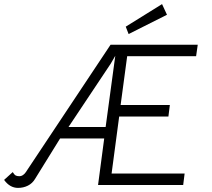

<svg xmlns="http://www.w3.org/2000/svg" viewBox="-51 -902 1034 936"><path d="M-31 -25 11 -63Q19 -50 25.5 -46.5Q32 -43 43 -43Q53 -43 61.5 -49Q70 -55 75 -63L488 -684H913L905 -628H569L537 -390H777L770 -334H530L493 -56H849L842 0H427L457 -227H242L120 -30Q107 -8 85 3Q63 14 37 14Q-3 14 -31 -25ZM464 -283 511 -630 489 -592 283 -283ZM562 -772 739 -882 763 -830 576 -736Z"/></svg>

Font: Bellota
Style: Italic
Weight: 400
Italic angle: -7.5°
Designer: Kemie Guaida
Foundry: Kemie Guaida
Version: Version 4.001